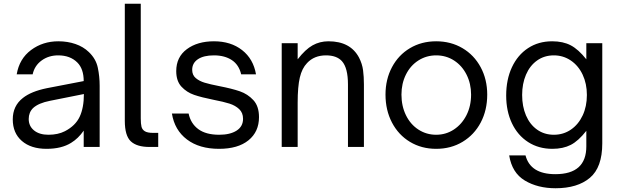

<svg xmlns="http://www.w3.org/2000/svg" viewBox="-20 -783 3300 1023"><path d="M48 -147Q48 -219 102 -261Q146 -296 229 -313L426 -351Q426 -416 392 -450Q354 -488 290 -488Q239 -488 201.5 -460.5Q164 -433 154 -387H69Q83 -470 145.5 -516.5Q208 -563 291 -563Q340 -563 382 -548.5Q424 -534 453 -506Q491 -470 501 -423Q511 -376 511 -326V0H426V-87Q397 -45 359 -22Q308 10 228 10Q145 10 96.5 -32Q48 -74 48 -147ZM326 -84Q382 -113 404.5 -161Q427 -209 427 -282L247 -246Q185 -234 156 -207Q133 -184 133 -149Q133 -111 161.5 -88Q190 -65 238 -65Q289 -65 326 -84Z M776 0Q709 0 677 -30Q645 -60 645 -139V-763H730V-152Q730 -123 734 -107.5Q738 -92 752 -83.5Q766 -75 796 -75H823V0Z M896 -178H985Q996 -125 1036.5 -95Q1077 -65 1148 -65Q1206 -65 1240.5 -87Q1275 -109 1275 -150Q1275 -182 1254.5 -201.5Q1234 -221 1202.5 -231Q1171 -241 1119 -251Q1054 -264 1014.5 -277.5Q975 -291 947 -321Q919 -351 919 -404Q919 -479 975.5 -521Q1032 -563 1120 -563Q1210 -563 1270 -516Q1330 -469 1344 -387H1265Q1253 -438 1215 -463Q1177 -488 1120 -488Q1065 -488 1034.5 -467.5Q1004 -447 1004 -411Q1004 -383 1023 -367Q1042 -351 1070 -342.5Q1098 -334 1149 -324Q1216 -311 1258 -296.5Q1300 -282 1330 -249.5Q1360 -217 1360 -159Q1360 -81 1304 -35.5Q1248 10 1147 10Q1042 10 976 -40Q910 -90 896 -178Z M1481 0V-553H1566V-467Q1607 -520 1645.5 -541.5Q1684 -563 1730 -563Q1847 -563 1893 -476Q1910 -443 1914.5 -408.5Q1919 -374 1919 -333V0H1834V-333Q1834 -421 1802 -457Q1774 -488 1717 -488Q1654 -488 1616 -447Q1589 -419 1577.5 -370Q1566 -321 1566 -236V0Z M2034 -279Q2034 -360 2068.5 -425Q2103 -490 2164.5 -526.5Q2226 -563 2304 -563Q2382 -563 2444 -526.5Q2506 -490 2541 -425Q2576 -360 2576 -279Q2576 -196 2541.5 -130.5Q2507 -65 2445 -27.5Q2383 10 2304 10Q2226 10 2164.5 -27Q2103 -64 2068.5 -130Q2034 -196 2034 -279ZM2490 -279Q2490 -337 2466 -385Q2442 -433 2399.5 -460.5Q2357 -488 2304 -488Q2252 -488 2209.5 -461Q2167 -434 2143 -386Q2119 -338 2119 -279Q2119 -218 2143 -169Q2167 -120 2209.5 -92.5Q2252 -65 2304 -65Q2356 -65 2398.5 -93Q2441 -121 2465.5 -169.5Q2490 -218 2490 -279Z M2693 45H2780Q2806 145 2939 145Q3104 145 3104 -3V-86Q3062 -32 3021 -11Q2980 10 2923 10Q2850 10 2794 -26Q2738 -62 2707.5 -126.5Q2677 -191 2677 -274Q2677 -359 2707.5 -424.5Q2738 -490 2793.5 -526.5Q2849 -563 2922 -563Q2980 -563 3021 -541.5Q3062 -520 3104 -467V-553H3189V-19Q3189 109 3123 164.5Q3057 220 2940 220Q2845 220 2776.5 179Q2708 138 2693 45ZM3107 -277Q3107 -337 3084.5 -385Q3062 -433 3021.5 -460.5Q2981 -488 2931 -488Q2880 -488 2841.5 -460.5Q2803 -433 2782.5 -385Q2762 -337 2762 -277Q2762 -216 2782.5 -168Q2803 -120 2841.5 -92.5Q2880 -65 2931 -65Q2982 -65 3022 -92.5Q3062 -120 3084.5 -168Q3107 -216 3107 -277Z"/></svg>

Font: Open Sauce One
Style: Regular
Weight: 400
Designer: Alfredo Marco Pradil
Foundry: Creative Sauce Fz LLC
Version: Version 1.477